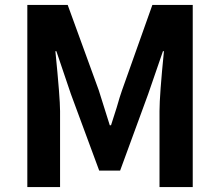

<svg xmlns="http://www.w3.org/2000/svg" viewBox="-20 -760 894 780"><path d="M91 -740H255L381 -394L426 -251H431L454 -323Q467 -369 476 -394L599 -740H763V0H628V-309Q628 -372 646 -552H642L582 -378L468 -67H383L268 -378L209 -552H205Q224 -362 224 -309V0H91Z"/></svg>

Font: Noto Sans Tobesmart edit
Style: Bold
Weight: 700
Designer: Ryoko NISHIZUKA  (kana & ideographs); Paul D. Hunt (Latin, Greek & Cyrillic); Wenlong ZHANG  (bopomofo); Sandoll Communi
Foundry: Adobe Systems Incorporated
Version: Version 1.005 Oct 7, 2021